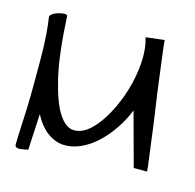

<svg xmlns="http://www.w3.org/2000/svg" viewBox="-73 -477 593 584"><g transform="rotate(15 223.5 -185.0)"><path d="M18.6 -378.9Q18.6 -383.8 24.9 -388.7Q31.2 -393.6 40.5 -396.5Q49.8 -399.4 58.6 -400.4Q67.4 -401.4 71.3 -397.5Q77.1 -276.4 94.2 -204.6Q111.3 -132.8 133.3 -99.6Q155.3 -66.4 180.7 -65.9Q206.1 -65.4 230.5 -87.4Q254.9 -109.4 275.9 -147.5Q296.9 -185.5 310.1 -229.5Q323.2 -273.4 326.2 -317.4Q329.1 -361.3 318.4 -395.5L377 -402.3Q377.9 -387.7 382.3 -354Q386.7 -320.3 392.1 -277.8Q397.5 -235.4 404.3 -189.5Q411.1 -143.6 416 -104Q420.9 -64.5 424.8 -36.6Q428.7 -8.8 428.7 -2H386.7L340.8 -170.9Q328.1 -138.7 308.1 -109.4Q288.1 -80.1 264.6 -58.6Q241.2 -37.1 214.8 -25.4Q188.5 -13.7 162.6 -14.6Q136.7 -15.6 112.3 -32.7Q87.9 -49.8 68.4 -85.9L62.5 27.3Q57.6 28.3 50.3 29.8Q43 31.2 36.6 31.7Q30.3 32.2 25.4 29.8Q20.5 27.3 21.5 18.6Q21.5 2.9 22.9 -25.9Q24.4 -54.7 25.9 -90.8Q27.3 -127 27.3 -168Q27.3 -209 27.3 -248Q27.3 -287.1 24.9 -321.3Q22.5 -355.5 18.6 -378.9Z"/></g></svg>

Font: Annie Use Your Telescope
Style: Regular
Weight: 400
Version: Version 1.003 2001